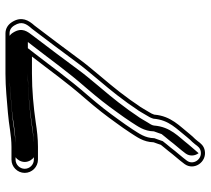

<svg xmlns="http://www.w3.org/2000/svg" viewBox="-54 -641 771 703"><g transform="rotate(-90 331.5 -289.5)"><path d="M174.3 39.3C179.5 34.3 186.2 27.1 192.6 19.1C220.5 -16.7 258.3 -48.1 263.3 -110.4C264.8 -115.8 268.7 -123.7 273.7 -131.2C283.1 -145.8 288.3 -157.7 298.7 -171L317.6 -198.5C323.7 -206.7 333.6 -220 346.8 -237.5C372.1 -271 437.8 -345.5 463.3 -380.6C505.6 -437.8 547.5 -493.9 589.3 -548.5C608.8 -570.1 624 -595.8 602.9 -629.9C593.2 -646 578.5 -655 560.5 -655H412.8C362.5 -655 314.7 -649.6 269.5 -646C226.7 -642.7 187 -633 145.5 -633H98.5C71.9 -633 50 -611.1 50 -584.5C50 -557.9 71.9 -536 98.5 -536H145.5C175.4 -536 205.6 -539.5 234.7 -544.1C291.1 -552.2 351.2 -558 414.3 -558H476C424.2 -491.6 383.6 -433.2 323.8 -364.8C284.3 -319.1 261 -288.8 233.2 -250L214.3 -223.7C207.3 -213.8 201.2 -204.9 196.2 -196.9C182.4 -174.7 162.9 -150.9 162 -112.5C160.4 -108.3 158.2 -102.3 156.4 -96.9L152.7 -86.1C146.7 -77.7 138.8 -69.8 130.5 -58.9C115.1 -38.3 97.7 -20.1 82.4 0.8C57.3 35.3 89.4 82.2 130.8 74.9C149.4 71.7 158.4 59.7 166.5 48.6ZM163.4 29 154.7 39.3C146.4 50.7 141 57.9 128.2 60.1C99.6 65.2 77.6 32.8 94.5 9.6C109 -10.2 126.5 -28.4 142.4 -49.9C150.5 -60.3 158.7 -68.7 166.2 -79.2L170.6 -92.1C172.7 -98.4 175 -104.4 176.9 -109.6C177.8 -144.8 193.6 -164.3 209 -189C213.7 -196.6 219.6 -205.3 226.5 -214.9L245.4 -241.3C273 -279.8 295.9 -309.6 335.1 -355C395.4 -424 436.4 -482.8 487.8 -548.8L506.6 -573H414.3C350.2 -573 289.5 -567.1 232.4 -558.9C203.5 -554.3 174.3 -551 145.5 -551H98.5C80.2 -551 65 -566.2 65 -584.5C65 -602.8 80.2 -618 98.5 -618H145.5C189.4 -618 229.4 -627.9 270.7 -631C316.3 -634.6 363.6 -640 412.8 -640H560.5C573 -640 582.6 -634.6 590.1 -622.1C606.5 -595.5 596.2 -578.6 577.8 -558.1C535.8 -503.2 493.8 -447 451.2 -389.4C426.5 -355.4 360.8 -281 334.9 -246.6C321.5 -228.9 311.9 -216 305.4 -207.2L286.6 -179.9C274.3 -163.9 269.7 -152.8 261.2 -139.4C255.2 -130.5 250.9 -121.8 248.4 -113.1C243.9 -55.7 210.9 -28.8 180.8 9.8C174.7 17.4 168.3 24.3 163.4 29ZM154.2 14.9C183.2 -22.3 218.5 -50.8 223.3 -110.8C223.8 -117.8 229.6 -127 234.9 -134.8C243.8 -148.6 248.8 -160.4 260.1 -175L279 -202.4C285.3 -211 295.1 -224 308.4 -241.6C334.1 -275.8 399.8 -350.1 424.7 -384.5C467.1 -441.9 509 -498 550.9 -552.6C567.9 -574.8 584.1 -593.9 563.9 -626.5C560 -633.1 555.6 -637.4 551.8 -640H412.8C370 -640 325.7 -635.1 277.6 -631.3C245.4 -628.8 203 -618 145.5 -618H107.3C100.1 -613.5 90 -600.1 90 -584.5C90 -569.1 99.5 -555.9 107.3 -551H145.5C167.5 -551 191.6 -553.5 219.7 -558C280.4 -566.7 344.2 -573 414.3 -573H529.3L514.4 -553.8C462.8 -487.7 422 -429 361.8 -360.2C322.6 -314.7 299.5 -284.8 271.8 -246.1L253 -219.8C246 -210 240.1 -201.3 235.2 -193.5C220.7 -170.2 202.9 -148.7 202 -111.4C200.2 -106.8 198 -100.8 196.1 -95L192 -83.2C185.1 -73.5 177 -65.4 168.9 -54.8C153.2 -33.7 135.7 -15.4 121 4.7C110 19.8 112.2 39.1 122.1 52.2C133.3 38.7 142.3 29.7 154.2 14.9Z"/></g></svg>

Font: HoneyBee
Style: Blur
Weight: 700
Foundry: Cannot Into Space Fonts
Version: Version 0.89